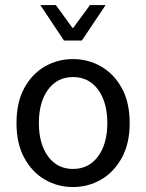

<svg xmlns="http://www.w3.org/2000/svg" viewBox="-20 -735 583 767"><path d="M271.5 12.2Q210.4 12.2 159.2 -17.6Q107.9 -47.4 76.9 -104.5Q45.9 -161.6 45.9 -243.2Q45.9 -326.2 76.9 -383.1Q107.9 -439.9 159.2 -469.5Q210.4 -499 271.5 -499Q332.5 -499 383.8 -469.5Q435.1 -439.9 466.6 -383.1Q498 -326.2 498 -243.2Q498 -161.6 466.6 -104.5Q435.1 -47.4 383.8 -17.6Q332.5 12.2 271.5 12.2ZM271.5 -60.1Q334.5 -60.1 371.6 -110.1Q408.7 -160.2 408.7 -243.2Q408.7 -327.1 371.6 -377.2Q334.5 -427.2 271.5 -427.2Q209 -427.2 172.1 -377.2Q135.3 -327.1 135.3 -243.2Q135.3 -160.2 172.1 -110.1Q209 -60.1 271.5 -60.1ZM235.4 -573.2 141.1 -714.8H203.1L269 -624H272.9L339.4 -714.8H401.9L307.1 -573.2Z"/></svg>

Font: Varta Medium
Style: Regular
Weight: 500
Designer: Joana Correia, Viktoriya Grabowska, Eben Sorkin
Foundry: Sorkin Type Co.
Version: Version 1.004